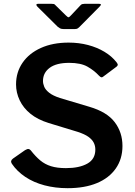

<svg xmlns="http://www.w3.org/2000/svg" viewBox="-20 -975 705 1005"><path d="M497 -580Q473 -606 438 -626Q403 -646 342 -646Q275 -646 240 -620Q205 -594 205 -551Q205 -537 211.5 -521Q218 -505 237.5 -489.5Q257 -474 294 -462L448 -416Q540 -389 580.5 -335.5Q621 -282 621 -211Q621 -143 586 -93Q551 -43 487 -16.5Q423 10 334 10Q269 10 212.5 -5Q156 -20 112.5 -49Q69 -78 42 -118Q37 -126 38.5 -132.5Q40 -139 48 -145L111 -189Q123 -196 129.5 -195Q136 -194 141 -188Q166 -156 190.5 -135.5Q215 -115 247 -105Q279 -95 325 -95Q395 -95 437 -118.5Q479 -142 479 -192Q479 -212 470.5 -228.5Q462 -245 442.5 -259Q423 -273 386 -285L235 -331Q177 -349 139.5 -379.5Q102 -410 83 -450Q64 -490 64 -533Q64 -597 98 -646.5Q132 -696 194 -724Q256 -752 339 -752Q393 -752 440.5 -739.5Q488 -727 526.5 -704Q565 -681 590 -649Q594 -644 596 -638.5Q598 -633 590 -626L519 -573Q514 -569 509.5 -570.5Q505 -572 497 -580ZM401 -947Q405 -952 410.5 -953.5Q416 -955 422 -955H499Q516 -955 501 -940L396 -834Q392 -830 387 -826.5Q382 -823 373 -823H312Q301 -823 294.5 -826.5Q288 -830 282 -835L176 -940Q170 -946 170.5 -950.5Q171 -955 178 -955H250Q258 -955 262 -954Q266 -953 271 -947L324 -895Q335 -884 339 -884.5Q343 -885 352 -895Z"/></svg>

Font: Libre Franklin SemiBold
Style: Regular
Weight: 600
Designer: Pablo Impallari, Rodrigo Fuenzalida, Nhung Nguyen
Foundry: Impallari Type
Version: Version 3.000